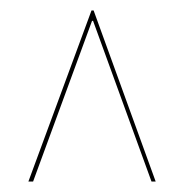

<svg xmlns="http://www.w3.org/2000/svg" viewBox="-20 -719 353 368"><path d="M278.4 -371 159.4 -699H155.4L34.4 -371H43.4L156.4 -679H158.4L270.4 -371Z"/></svg>

Font: Moniqa Black
Style: Regular
Weight: 900
Designer: Rajesh Rajput
Foundry: Rajesh Rajput
Version: Version 1.000